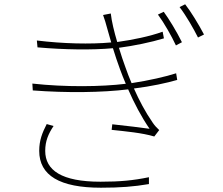

<svg xmlns="http://www.w3.org/2000/svg" viewBox="-20 -840 1040 896"><path d="M744 -785 717 -772C746 -733 781 -671 801 -628L829 -643C805 -692 767 -754 744 -785ZM844 -820 818 -807C848 -768 883 -707 904 -665L932 -679C907 -727 868 -790 844 -820ZM481 -705C486 -686 492 -665 499 -642C402 -633 274 -636 152 -651L155 -619C279 -608 409 -606 507 -615C517 -583 528 -549 540 -517C548 -495 557 -472 567 -449C453 -435 284 -433 131 -450L133 -418C290 -406 458 -408 578 -423C606 -359 640 -294 678 -239C644 -244 569 -253 504 -260L501 -234C566 -227 644 -220 700 -203L723 -233C712 -243 701 -255 693 -267C657 -319 629 -373 605 -427C686 -437 759 -453 807 -467L802 -498C756 -483 674 -464 594 -452C583 -477 574 -502 565 -527C556 -552 545 -583 535 -617C604 -626 686 -643 745 -661L739 -692C678 -670 599 -654 527 -644C513 -691 501 -740 497 -777L461 -770C468 -752 475 -727 481 -705ZM230 -252 198 -261C177 -220 163 -185 163 -136C163 -21 259 36 451 36C540 36 605 31 675 19V-13C602 2 541 8 449 8C268 8 191 -45 191 -136C191 -182 206 -216 230 -252Z"/></svg>

Font: Source Han Sans JP ExtraLight
Style: Regular
Weight: 250
Designer: Ryoko NISHIZUKA 西塚涼子 (kana, bopomofo & ideographs); Paul D. Hunt (Latin, Greek & Cyrillic); Sandoll Communications 산돌커뮤니
Foundry: Adobe
Version: Version 2.001;hotconv 1.0.107;makeotfexe 2.5.65593